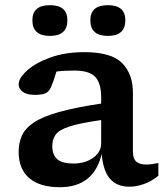

<svg xmlns="http://www.w3.org/2000/svg" viewBox="-20 -732 655 762"><path d="M493 9Q444.5 9 417 -22Q389.5 -53 383.5 -121Q352.5 11 217 11Q138.5 11 96.2 -25Q54 -61 54 -129Q54 -165 67 -194Q80 -223 114.5 -246Q149 -269 213.5 -287.2Q278 -305.5 381.5 -321V-346.5Q381.5 -401.5 358 -426.8Q334.5 -452 274.5 -452Q253.5 -452 236 -451Q218.5 -450 204 -448Q195 -416 183 -387.5Q174.5 -367 159.2 -361.2Q144 -355.5 119 -355.5Q86.5 -355.5 70.2 -367.5Q54 -379.5 54 -397Q54 -421.5 86.8 -451.5Q119.5 -481.5 178.2 -503.2Q237 -525 315 -525Q421.5 -525 464.5 -481.8Q507.5 -438.5 507.5 -363.5V-130.5Q507.5 -102 521 -90.5Q534.5 -79 560.5 -79Q579.5 -79 608.5 -85V-34.5Q583 -13.5 552.8 -2.2Q522.5 9 493 9ZM187.5 -152.5Q187.5 -117 207.5 -100Q227.5 -83 271 -83Q318 -83 349.8 -105.8Q381.5 -128.5 381.5 -163.5V-255.5Q296.5 -243.5 255 -229.8Q213.5 -216 200.5 -197.2Q187.5 -178.5 187.5 -152.5ZM178 -589.5Q108.5 -589.5 108.5 -651.5Q108.5 -711.5 178 -711.5Q247.5 -711.5 247.5 -651.5Q247.5 -589.5 178 -589.5ZM408 -589.5Q338.5 -589.5 338.5 -651.5Q338.5 -711.5 408 -711.5Q477.5 -711.5 477.5 -651.5Q477.5 -589.5 408 -589.5Z"/></svg>

Font: Newsreader Caption Medium
Style: Regular
Weight: 500
Designer: Hugues Gentile
Foundry: Production Type
Version: Version 1.001